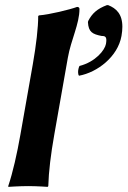

<svg xmlns="http://www.w3.org/2000/svg" viewBox="-20 -725 497 748"><path d="M322.6 -638C324.9 -600 340.5 -592 375.3 -585C387.1 -585 394.3 -583.1 394.3 -568.4C394.3 -564.5 393.8 -559.8 392.8 -554C388.6 -530 352.5 -484 289.6 -468C286.2 -461.2 284.2 -451.9 284.2 -443.9C284.2 -437.8 285.4 -432.6 287.9 -430C359.2 -443 439 -504 453.3 -585C455.6 -598.2 456.7 -610.1 456.7 -620.7C456.7 -670.1 433 -692.6 401.4 -705H396.4C359 -691 338.8 -673 323.5 -643ZM59.4 -200C46.2 -125 30 -53.5 12.1 0L12.6 3C12.6 3 55.1 0 90.1 0C124.4 0 165.6 3 165.6 3L168.1 0C169.7 -57 178.1 -124.8 191.4 -200L244.3 -500C256.7 -570.8 289.6 -631.3 289.6 -690.3C289.6 -695.7 285.7 -698 280.2 -698C253.3 -688 172.4 -668 131.4 -665L128.8 -662C129 -619.3 121.1 -550 107.7 -474Z"/></svg>

Font: Linux Biolinum O 
Style: Bold Italic
Weight: 700
Designer: Philipp H. Poll
Foundry: Philipp H. Poll
Version: Version 1.3.2